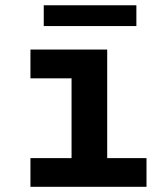

<svg xmlns="http://www.w3.org/2000/svg" viewBox="-20 -719 640 739"><path d="M97.2 -528.3H392.6V-110.4H543.9V0H97.2V-110.4H255.4V-417.5H97.2ZM504.9 -618.7H148.4V-698.7H504.9Z"/></svg>

Font: Roboto Mono
Style: Bold
Weight: 700
Designer: Google
Version: Version 2.000985; 2015; ttfautohint (v1.3)